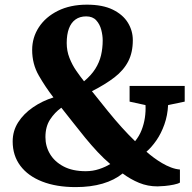

<svg xmlns="http://www.w3.org/2000/svg" viewBox="-20 -772 805 803"><path d="M752.5 -412.5V-347L683 -332.5Q681 -289.5 667.5 -251.5Q654 -213.5 633.8 -184.5Q613.5 -155.5 592.5 -137.5Q606 -125.5 622.8 -113Q639.5 -100.5 657.8 -89.8Q676 -79 695 -71.8Q714 -64.5 732.5 -63V-8.5Q725 -3.5 706.8 0.2Q688.5 4 669 5.8Q649.5 7.5 638.5 7.5Q598 7.5 562 -7.2Q526 -22 493 -46.5Q458.5 -18.5 409 -4Q359.5 10.5 296.5 10.5Q215.5 10.5 156.2 -12.8Q97 -36 65 -78.8Q33 -121.5 33 -180.5Q33 -224.5 56 -260.5Q79 -296.5 118 -323.2Q157 -350 203.5 -364.5Q169.5 -408.5 142 -456.5Q114.5 -504.5 114.5 -563Q114.5 -615 142.5 -658Q170.5 -701 222.2 -726.8Q274 -752.5 343.5 -752.5Q409 -752.5 451.5 -731.8Q494 -711 514.8 -677.2Q535.5 -643.5 535.5 -604Q535.5 -552.5 516.2 -515.2Q497 -478 458.8 -448.5Q420.5 -419 364.5 -390.5Q400 -345.5 430.8 -307.8Q461.5 -270 489.5 -239Q517.5 -208 545 -181.5Q562.5 -203 572.2 -228Q582 -253 586 -280Q590 -307 588.5 -332.5L522 -347V-412.5ZM259 -592Q259 -559 270.5 -529.8Q282 -500.5 299 -476Q316 -451.5 331.5 -432Q361.5 -457 378.5 -484Q395.5 -511 402.5 -540.5Q409.5 -570 409.5 -603.5Q409.5 -624 403.5 -647.2Q397.5 -670.5 382.5 -687Q367.5 -703.5 340.5 -703.5Q314 -703.5 295.8 -690.5Q277.5 -677.5 268.2 -652.5Q259 -627.5 259 -592ZM338.5 -56Q368 -56 394.5 -64.8Q421 -73.5 441 -86Q415 -108 388.5 -136.2Q362 -164.5 336.2 -196Q310.5 -227.5 285.5 -259.5Q260.5 -291.5 236.5 -321.5Q209 -302 189.5 -272.2Q170 -242.5 170 -198.5Q170 -160 189.2 -127.8Q208.5 -95.5 246 -75.8Q283.5 -56 338.5 -56Z"/></svg>

Font: Merriweather 36pt ExtraBold
Style: Regular
Weight: 800
Designer: Eben Sorkin
Foundry: Eben Sorkin
Version: Version 2.100